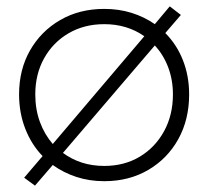

<svg xmlns="http://www.w3.org/2000/svg" viewBox="-20 -560 655 604"><path d="M90 24 56 -1 114 -69Q79 -105 59.5 -155Q40 -205 40 -263Q40 -341 74.5 -401.5Q109 -462 169.5 -497Q230 -532 308 -532Q354 -532 394 -519.5Q434 -507 467 -484L514 -540L549 -513L500 -456Q536 -420 555.5 -370.5Q575 -321 575 -263Q575 -184 541 -122.5Q507 -61 446.5 -25.5Q386 10 308 10Q261 10 220 -3.5Q179 -17 146 -41ZM91 -263Q91 -216 105.5 -176.5Q120 -137 146 -107L434 -446Q380 -484 308 -484Q245 -484 196 -455.5Q147 -427 119 -377Q91 -327 91 -263ZM308 -38Q371 -38 419.5 -67Q468 -96 496 -147Q524 -198 524 -263Q524 -309 509 -348.5Q494 -388 467 -417L178 -79Q205 -59 237.5 -48.5Q270 -38 308 -38Z"/></svg>

Font: Readex Pro ExtraLight
Style: Regular
Weight: 200
Designer: Bonnie Shaver-Troup, Thomas Jockin
Foundry: Lexend
Version: Version 1.203; ttfautohint (v1.8.3)